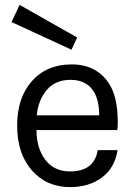

<svg xmlns="http://www.w3.org/2000/svg" viewBox="-20 -753 555 784"><path d="M27 -663 60 -733 295 -600 272 -550ZM425 -412Q460 -359 461 -257Q461 -235 459 -222H129Q129 -148 165 -100.5Q201 -53 266 -53Q365 -53 379 -140H460Q449 -68 396.5 -28.5Q344 11 266 11Q170 11 110 -57.5Q50 -126 50 -240Q50 -354 110.5 -422Q171 -490 272.5 -490Q374 -490 425 -412ZM130 -282H385Q385 -346 361 -382Q331 -427 268 -427Q206 -427 171 -385.5Q136 -344 130 -282Z"/></svg>

Font: Karmilla
Style: Regular
Weight: 400
Designer: Jonathan Pinhorn
Version: Version 1.000